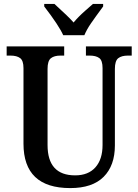

<svg xmlns="http://www.w3.org/2000/svg" viewBox="-20 -951 707 981"><path d="M100 -217V-603Q100 -641 83 -654Q66 -667 33 -667H14V-714H308V-667H289Q257 -667 240 -653.5Q223 -640 223 -599V-210Q223 -55 364 -55Q431 -55 467.5 -96Q504 -137 504 -210V-603Q504 -642 487 -654.5Q470 -667 438 -667H419V-714H653V-667H634Q601 -667 584 -653.5Q567 -640 567 -599V-208Q567 -105 509.5 -47.5Q452 10 339 10Q100 10 100 -217ZM206 -918V-931H258Q331 -865 356 -836Q379 -864 414 -895Q449 -926 455 -931H507V-918Q467 -864 445 -832Q423 -800 411 -771H303Q282 -819 206 -918Z"/></svg>

Font: Noto Serif NarrowSemiBold
Style: Regular
Weight: 600
Width: 4
Designer: Monotype Design Team
Foundry: Monotype Imaging Inc.
Version: Version 1.001